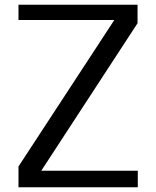

<svg xmlns="http://www.w3.org/2000/svg" viewBox="-20 -791 660 811"><path d="M561 -771V-692.9L154.3 -69.8H562V0H58.1V-87.9L462.9 -706.5H58.1V-771Z"/></svg>

Font: Dhyana
Style: Regular
Weight: 400
Foundry: Vernon Adams
Version: Version 1.002; ttfautohint (v0.8.51-6076)